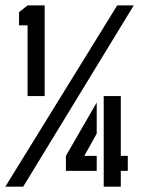

<svg xmlns="http://www.w3.org/2000/svg" viewBox="-20 -704 533 724"><path d="M371.1 0V-341.8H435.5V-116.2H461.9V-59.6H435.5V0ZM51.8 -608.4V-658.2L84 -683.6H148.4V-341.8H84V-608.4ZM228.5 -59.6V-116.2L344.7 -317.4V-200.2L297.9 -116.2H344.7V-59.6ZM0 0 421.9 -683.6H484.4L67.4 0Z"/></svg>

Font: Post No Bills Colombo
Style: Bold
Weight: 700
Designer: Kosala Senevirathne, Siva Puranthara, Lasantha Premarathna, Tharique Azeez
Foundry: Mooniak
Version: Version 1.220 ; ttfautohint (v1.6)